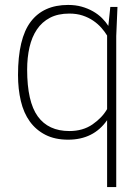

<svg xmlns="http://www.w3.org/2000/svg" viewBox="-20 -558 560 778"><path d="M451 200H414V-71Q359 8 256 8Q203 8 164.5 -11.5Q126 -31 101 -65.5Q76 -100 64.5 -148.5Q53 -197 53 -254Q53 -402 104.5 -470Q156 -538 256 -538Q286 -538 311 -531Q336 -524 357 -512Q378 -500 393.5 -484.5Q409 -469 419 -453L427 -530H456L451 -412V-400ZM261 -27Q316 -27 355 -54Q394 -81 414 -116V-414Q405 -429 391 -445Q377 -461 358 -474Q339 -487 315 -495Q291 -503 261 -503Q215 -503 182.5 -486Q150 -469 129.5 -438.5Q109 -408 99.5 -366.5Q90 -325 90 -276Q90 -146 133 -86.5Q176 -27 261 -27Z"/></svg>

Font: Tanohe Sans ExtraLight
Style: Regular
Weight: 250
Designer: Village Type and Design LLC & Cristiano Sobral
Foundry: Cooper Hewitt Smithsonian Design Museum
Version: Version 1.00;May 30, 2020;FontCreator 12.0.0.2522 64-bit; tt